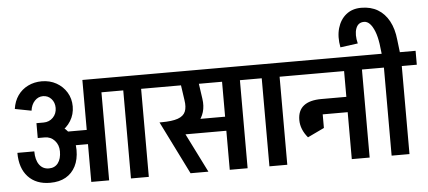

<svg xmlns="http://www.w3.org/2000/svg" viewBox="-58 -1077 2697 1210"><g transform="rotate(-5 1290.5 -472.5)"><path d="M290 -484Q290 -519 269 -542Q248 -565 216 -565V-659Q268 -659 309 -636Q350 -613 374 -573.5Q398 -534 398 -484ZM137 -480 33 -500Q40 -549 65 -584.5Q90 -620 129.5 -639.5Q169 -659 217 -659V-565Q186 -565 164 -541.5Q142 -518 137 -480ZM328 -239V-329H549V-239ZM293 -209Q293 -250 268 -277.5Q243 -305 205 -305V-396Q260 -396 303.5 -371.5Q347 -347 372.5 -305Q398 -263 398 -209ZM215 -17Q126 -17 75.5 -71.5Q25 -126 25 -223H132Q132 -169 154 -138.5Q176 -108 215 -108ZM215 -17V-108Q252 -108 272.5 -135Q293 -162 293 -209H398Q398 -149 376 -106Q354 -63 313.5 -40Q273 -17 215 -17ZM161 -305V-399H207V-305ZM206 -305V-399Q242 -399 266 -423.5Q290 -448 290 -485H398Q398 -434 372.5 -393Q347 -352 304 -328.5Q261 -305 206 -305ZM473 0V-645H586V0ZM504 -557V-645H680V-557ZM724 0V-633H837V0ZM630 -557V-645H932V-557Z M1185 -557V-645H1362V-557ZM1025 -247V-336H1364V-247ZM987 -253 945 -336Q1014 -336 1050.5 -349Q1087 -362 1098.5 -390Q1110 -418 1103 -462H1216Q1223 -415 1211.5 -377Q1200 -339 1173.5 -311Q1147 -283 1110 -268Q1073 -253 1028 -253ZM1101 0 934 -336H1046L1214 0ZM1103 -462 1083 -600H1196L1216 -462ZM877 -557V-645H1303V-557ZM1349 0V-633H1462V0ZM1255 -557V-645H1557V-557Z M1600 0V-633H1713V0ZM1506 -557V-645H1808V-557Z M1758 -557V-645H2192V-557ZM1813 -274Q1813 -334 1851 -364Q1889 -394 1963 -394V-322Q1938 -322 1925.5 -309.5Q1913 -297 1913 -274ZM1858 -161Q1813 -215 1813 -274H1913Q1913 -248 1943 -206ZM1858 -161 1873 -340H1963V-211ZM1961 -297V-394H2171V-297ZM2121 0V-633H2234V0ZM2027 -557V-645H2329V-557Z M2359 -708Q2352 -756 2339 -788.5Q2326 -821 2309.5 -838Q2293 -855 2273 -855L2263 -945Q2323 -945 2367 -919Q2411 -893 2438 -843.5Q2465 -794 2472 -724ZM2111 -708Q2098 -776 2113.5 -829.5Q2129 -883 2167.5 -914Q2206 -945 2263 -945L2273 -855Q2235 -855 2221.5 -817.5Q2208 -780 2222 -723ZM2370 -615 2359 -708 2472 -724 2485 -615ZM2373 0V-633H2486V0ZM2279 -557V-645H2581V-557Z"/></g></svg>

Font: Akshar Light Medium
Style: Regular
Weight: 500
Version: Version 1.100